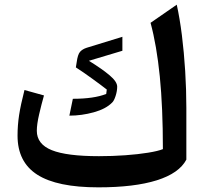

<svg xmlns="http://www.w3.org/2000/svg" viewBox="-20 -784 867 812"><path d="M768.1 -108.9Q737.8 -51.3 643.1 -21.5Q548.3 8.3 396 8.3Q221.2 8.3 137.7 -45.2Q54.2 -98.6 54.2 -210.4Q54.2 -254.4 60.8 -297.4Q67.4 -340.3 83.5 -403.3L166 -380.4Q155.3 -342.8 145.5 -300.5Q135.7 -258.3 135.7 -231Q135.7 -174.3 199 -148.9Q262.2 -123.5 398.4 -123.5Q455.6 -123.5 509.8 -127.4Q564 -131.3 606.2 -138.2Q648.4 -145 668.9 -153.3Q668.9 -329.6 655.8 -460.9Q642.6 -592.3 616.7 -687.5L727.5 -764.2Q740.2 -707 749.3 -634.8Q758.3 -562.5 763.2 -483.6Q768.1 -404.8 768.1 -327.6ZM497.6 -628.4V-569.3L356 -526.9Q412.1 -492.2 443.8 -465.3Q475.6 -438.5 475.6 -417.5Q475.6 -398.9 468.8 -377.9Q461.9 -356.9 454.1 -350.1Q427.7 -323.2 376.5 -309.1Q325.2 -294.9 273.4 -294.9L288.1 -366.2Q377.4 -366.2 429.2 -386.7L431.6 -405.3Q409.2 -422.9 371.3 -450.4Q333.5 -478 300.8 -499L304.2 -520Q308.6 -553.7 318.6 -564.9Q328.6 -576.2 346.7 -582Z"/></svg>

Font: Pinar DS1 SemiBold
Style: Regular
Weight: 600
Designer: Amin Abedi
Version: Version 3.000